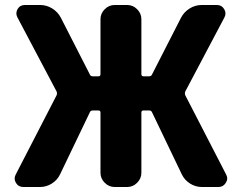

<svg xmlns="http://www.w3.org/2000/svg" viewBox="-20 -750 954 770"><path d="M74 0Q54 0 44 -16.5Q34 -33 43 -50L207 -368Q210 -376 207 -383L50 -680Q41 -697 50.5 -713.5Q60 -730 80 -730H141Q167 -730 189.5 -716Q212 -702 224 -679L340 -452Q343 -444 352 -444H375Q383 -444 383 -453V-673Q383 -696 400 -713Q417 -730 440 -730H490Q513 -730 530 -713Q547 -696 547 -673V-453Q547 -444 555 -444H578Q587 -444 590 -452L706 -679Q718 -702 740.5 -716Q763 -730 789 -730H850Q869 -730 879 -713.5Q889 -697 880 -680L723 -383Q720 -376 723 -368L887 -50Q896 -33 885.5 -16.5Q875 0 856 0H790Q764 0 742 -14Q720 -28 709 -51L590 -299Q587 -307 578 -307H555Q547 -307 547 -298V-57Q547 -34 530 -17Q513 0 490 0H440Q417 0 400 -17Q383 -34 383 -57V-298Q383 -307 375 -307H352Q343 -307 340 -299L221 -51Q210 -28 188 -14Q166 0 140 0Z"/></svg>

Font: Rounded Mplus 1c ExtraBold
Style: Regular
Weight: 800
Version: Version 1.059.20150529